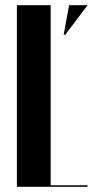

<svg xmlns="http://www.w3.org/2000/svg" viewBox="-20 -719 357 739"><path d="M45 -699V0H317V-6H175V-699ZM231 -585 317 -699H246L225 -585Z"/></svg>

Font: Moniqa Black
Style: Regular
Weight: 900
Designer: Rajesh Rajput
Foundry: Rajesh Rajput
Version: Version 1.000